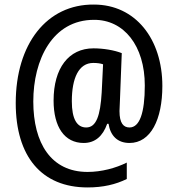

<svg xmlns="http://www.w3.org/2000/svg" viewBox="-20 -830 780 842"><path d="M692 -453C692 -659 574 -810 392 -810C185 -812 49 -637 49 -378C49 -143 163 -8 364 -8C432 -8 487 -21 536 -45V-117C488 -93 425 -76 364 -76C204 -76 126 -202 126 -385C126 -568 210 -743 392 -743C523 -744 615 -630 615 -455C615 -334 592 -271 548 -271C522 -271 504 -289 504 -343C504 -351 505 -370 506 -390L514 -597C481 -610 433 -618 390 -618C281 -618 215 -531 215 -389C215 -273 263 -203 347 -203C397 -203 431 -233 450 -287H456C464 -236 494 -203 548 -203C641 -203 692 -306 692 -453ZM295 -386C295 -487 325 -554 389 -554C406 -554 421 -552 432 -548L426 -425C420 -322 402 -271 358 -271C318 -271 295 -307 295 -386Z"/></svg>

Font: Noto Sans Kannada UI Condensed Medium
Style: Regular
Weight: 500
Width: 3
Designer: Jelle Bosma - Monotype Design Team
Foundry: Monotype Imaging Inc.
Version: Version 2.005